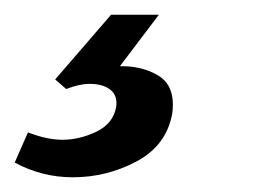

<svg xmlns="http://www.w3.org/2000/svg" viewBox="-73 -20 366 261"><path d="M143 0H78L2 88L17 101Q35 94 49 94Q67 94 77 102Q87 110 85 125Q81 148 58 159Q35 170 12 170Q-9 170 -35 160L-53 201Q-16 221 26 221Q72 221 112.5 199.5Q153 178 161 135Q162 130 162 122Q162 94 141 82Q120 70 93 70H90Z"/></svg>

Font: Geom Light
Style: Italic
Weight: 300
Italic angle: -10°
Version: Version 1.102